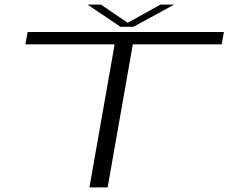

<svg xmlns="http://www.w3.org/2000/svg" viewBox="-20 -814 1020 834"><path d="M368.5 0 478 -621.5H90.5L100 -675H952.5L943 -621.5H557L447.5 0ZM503.5 -697.5 360 -794H418.5L534.5 -715L677 -794H736.5L559.5 -697.5Z"/></svg>

Font: Anybody UltraExpanded Light
Style: Italic
Weight: 300
Width: 9
Italic angle: -10°
Designer: Tyler Finck
Foundry: Etcetera Type Company
Version: Version 1.010; ttfautohint (v1.8.3) -l 8 -r 50 -G 200 -x 14 